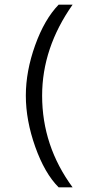

<svg xmlns="http://www.w3.org/2000/svg" viewBox="-20 -665 408 825"><path d="M232 -645H292Q161 -459 161 -254Q161 -38 292 140H232Q172 80 131.5 -34Q91 -148 91 -254Q91 -359 131 -470.5Q171 -582 232 -645Z"/></svg>

Font: Tajawal
Style: Regular
Weight: 400
Designer: Boutros Fonts
Foundry: Created by Boutros International 2017
Version: Version 1.700